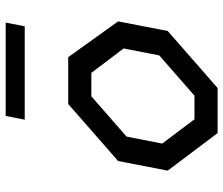

<svg xmlns="http://www.w3.org/2000/svg" viewBox="-74 -694 768 660"><g transform="rotate(-90 310.0 -364.0)"><path d="M182.5 0H337.5L533.5 -171.5L566.5 -342L443.5 -513.5H282.5L86.5 -342L53.5 -171.5ZM146.5 -190.5 170.5 -313 309 -434H389.5L473.5 -323L449.5 -200.5L311 -79.5H230ZM228.5 -663H549.5L562.5 -728.5H241.5Z"/></g></svg>

Font: Monaspace Krypton
Style: Italic
Weight: 400
Italic angle: -11°
Designer: Riley Cran & the Lettermatic Team
Foundry: Lettermatic
Version: Version 1.101 (Monaspace Krypton)